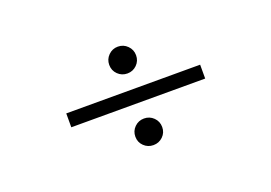

<svg xmlns="http://www.w3.org/2000/svg" viewBox="-71 -704 1142 808"><g transform="rotate(-20 500.0 -300.5)"><path d="M560.1 -460.9Q560.1 -435.5 542.5 -418.2Q524.9 -400.9 500 -400.9Q475.1 -400.9 457.5 -418.2Q439.9 -435.5 439.9 -460.9Q439.9 -485.8 457.5 -503.4Q475.1 -521 500 -521Q524.9 -521 542.5 -503.4Q560.1 -485.8 560.1 -460.9ZM799.8 -269H200.2V-331.1H799.8ZM560.1 -139.2Q560.1 -114.3 542.5 -97.2Q524.9 -80.1 500 -80.1Q475.1 -80.1 457.5 -97.2Q439.9 -114.3 439.9 -139.2Q439.9 -164.6 457.5 -181.9Q475.1 -199.2 500 -199.2Q524.9 -199.2 542.5 -181.9Q560.1 -164.6 560.1 -139.2Z"/></g></svg>

Font: Charis
Style: Italic
Weight: 400
Italic angle: -11°
Designer: Walt Agee, Miriam Martin, Annie Olsen, Victor Gaultney, Lorna Priest, Alan Ward, Bob Hallissy, Martin Hosken, Sharon Cor
Foundry: SIL Global
Version: Version 7.000